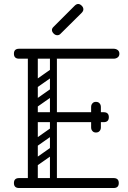

<svg xmlns="http://www.w3.org/2000/svg" viewBox="-20 -945 645 965"><path d="M145 0Q120 0 120 -36V-674Q120 -700 145 -700Q170 -700 170 -674V-26Q170 0 145 0ZM76 0Q50 0 50 -25Q50 -50 76 -50H551Q577 -50 577 -25Q577 0 551 0ZM156 -331Q130 -331 130 -356Q130 -381 156 -381H501Q527 -381 527 -356Q527 -331 501 -331ZM76 -650Q50 -650 50 -675Q50 -700 76 -700H551Q563 -700 571.5 -693.5Q580 -687 580 -675Q580 -663 571.5 -656.5Q563 -650 551 -650ZM462 -279Q451 -279 445 -286Q438 -293 438 -305V-354Q438 -366 444 -373Q451 -380 462 -380Q474 -380 481 -373Q487 -366 487 -354V-305Q487 -293 480 -286Q474 -279 462 -279ZM462 -433Q474 -433 480 -426Q487 -419 487 -407V-358Q487 -347 481 -339Q474 -332 462 -332Q451 -332 444 -339Q438 -347 438 -358V-407Q438 -419 445 -426Q451 -433 462 -433ZM260 -496Q265 -489 263.5 -482Q262 -475 257 -471L163 -405Q150 -396 140 -409Q129 -425 143 -434L237 -500Q250 -509 260 -496ZM260 -594Q265 -587 263.5 -580Q262 -573 257 -569L163 -503Q150 -494 140 -507Q129 -523 143 -532L237 -598Q250 -607 260 -594ZM153 -298Q135 -298 135 -316V-648Q135 -664 153 -664Q170 -664 170 -647V-315Q170 -298 153 -298ZM249 -298Q231 -298 231 -316V-648Q231 -664 249 -664Q266 -664 266 -647V-315Q266 -298 249 -298ZM260 -201Q265 -194 263.5 -187Q262 -180 257 -176L163 -110Q150 -101 140 -114Q129 -130 143 -139L237 -205Q250 -214 260 -201ZM260 -299Q265 -292 263.5 -285Q262 -278 257 -274L163 -208Q150 -199 140 -212Q129 -228 143 -237L237 -303Q250 -312 260 -299ZM153 -3Q135 -3 135 -21V-353Q135 -369 153 -369Q170 -369 170 -352V-20Q170 -3 153 -3ZM249 -3Q231 -3 231 -21V-353Q231 -369 249 -369Q266 -369 266 -352V-20Q266 -3 249 -3ZM283 -774Q277 -768 268 -768Q258 -768 250 -776Q241 -785 241 -794Q241 -802 248 -809L355 -916Q364 -925 373 -925Q382 -925 391 -916Q399 -908 399 -898Q399 -889 390 -880Z"/></svg>

Font: Agu Display
Style: Regular
Weight: 400
Designer: Oluwaseun Badejo
Version: Version 1.103